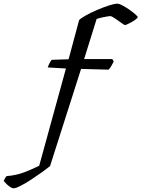

<svg xmlns="http://www.w3.org/2000/svg" viewBox="-187 -820 766 1040"><path d="M-114.1 200Q-120.9 200 -131.6 193Q-142.2 186 -151.8 176.6Q-161.3 167.2 -167.1 160.2Q-164.3 152.9 -159.7 145.2Q-155 137.5 -151.2 134Q-99.4 129.6 -58.9 114.4Q-18.5 99.2 25.3 78L170.2 -449L71.5 -454.7Q75.3 -466.3 81.4 -478Q87.5 -489.7 93.3 -496L184.5 -499L241.5 -711Q250.5 -721 277.2 -736Q303.9 -751 337.5 -765.5Q371.2 -780 401.8 -790Q432.5 -800 448.5 -800Q459.3 -800 477.5 -790.1Q495.8 -780.2 515 -766.7Q534.1 -753.2 547 -741.7Q559.9 -730.2 559.1 -727Q558.4 -722.5 545.9 -713.1Q533.5 -703.8 517.6 -695.8Q501.6 -687.7 491.4 -684Q487.4 -684 476.4 -691.6Q465.4 -699.2 452.4 -708.8Q439.4 -718.4 427.5 -725.6Q415.6 -732.9 409.6 -732.9Q405.6 -732.9 391.8 -730.5Q378 -728.2 362.7 -724.7Q347.4 -721.3 336.5 -717.6L268.7 -500H421.4L428.9 -486.9Q424.9 -477.7 417.2 -464.7Q409.6 -451.7 401.4 -442.7L252.1 -446.7L84 79.8Q68 92.8 40.1 113Q12.1 133.1 -18.3 152.9Q-48.7 172.7 -75 186.3Q-101.4 200 -114.1 200Z"/></svg>

Font: Texturina Medium
Style: Italic
Weight: 500
Italic angle: -11°
Designer: Guillermo Torres Carreño
Foundry: Omnibus-Type
Version: Version 1.002